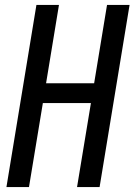

<svg xmlns="http://www.w3.org/2000/svg" viewBox="-20 -755 543 775"><path d="M6 0 127 -735H218L166 -419H360L412 -735H503L382 0H291L347 -339H153L97 0Z"/></svg>

Font: Iosevka Medium
Style: Italic
Weight: 500
Italic angle: -9°
Monospace: yes
Designer: Belleve Invis
Foundry: Belleve Invis
Version: Version 32.5.0; ttfautohint (v1.8.4)